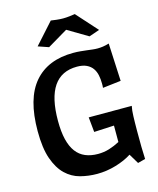

<svg xmlns="http://www.w3.org/2000/svg" viewBox="-135 -1023 927 1129"><g transform="rotate(-15 328.5 -459.0)"><path d="M614 -322Q611 -308 609.5 -293Q608 -278 607.5 -260.5Q607 -243 606.5 -221Q606 -199 606 -171Q606 -113 606.5 -75Q607 -37 609 0L563 12L527 -48Q487 -22 430 -5Q373 12 315 12Q262 12 212.5 -1Q163 -14 125 -50.5Q87 -87 64 -152Q41 -217 41 -321Q41 -519 124 -615.5Q207 -712 362 -712Q386 -712 406 -710Q426 -708 443 -706Q460 -704 476 -702Q492 -700 508 -700Q524 -700 541 -702.5Q558 -705 578 -711L589 -481L478 -468Q479 -475 479 -481.5Q479 -488 479 -495Q479 -521 474 -545Q469 -569 456 -587.5Q443 -606 420 -617Q397 -628 362 -628Q172 -628 172 -349Q172 -282 183.5 -235Q195 -188 217.5 -158Q240 -128 273.5 -114Q307 -100 350 -100Q386 -100 418.5 -110Q451 -120 483 -137V-237L361 -231L352 -322ZM284 -930Q295 -928 317 -925.5Q339 -923 357 -923Q375 -923 397 -925.5Q419 -928 430 -930L544 -803L480 -781L357 -854L234 -781L170 -803Z"/></g></svg>

Font: CantoraOne
Style: Regular
Weight: 400
Designer: Pablo Impallari, Rodrigo Fuenzalida
Foundry: Pablo Impallari
Version: Version 1.001; ttfautohint (v0.8) -G 200 -r 50